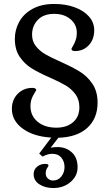

<svg xmlns="http://www.w3.org/2000/svg" viewBox="-20 -683 558 970"><path d="M150 197Q150 174 167 159.5Q184 145 208 145Q225 145 225 153Q225 156 218 166.5Q211 177 211 193Q211 209 222 219Q233 229 248 229Q274 229 290 208.5Q306 188 306 161Q306 133 290 113.5Q274 94 244 94Q222 94 195 108L178 93L239 12Q150 7 95 -33Q40 -73 40 -133Q40 -179 69.5 -209Q99 -239 144 -239Q153 -239 158 -236Q163 -233 163 -229Q163 -226 154.5 -213Q146 -200 140 -184Q134 -168 134 -146Q134 -98 170 -68Q206 -38 265 -38Q317 -38 349 -65.5Q381 -93 381 -141Q381 -180 361 -207Q341 -234 311.5 -251.5Q282 -269 232 -291Q175 -316 139.5 -338Q104 -360 79.5 -396Q55 -432 55 -487Q55 -533 77.5 -573.5Q100 -614 145 -638.5Q190 -663 254 -663Q312 -663 358 -646Q404 -629 430 -599Q456 -569 456 -530Q456 -484 428.5 -454.5Q401 -425 359 -425Q341 -425 341 -436Q341 -438 348.5 -450.5Q356 -463 362 -479.5Q368 -496 368 -518Q368 -559 336 -586Q304 -613 254 -613Q200 -613 171 -582.5Q142 -552 142 -508Q142 -474 161 -450Q180 -426 208 -409.5Q236 -393 286 -371Q346 -344 383.5 -321Q421 -298 447 -259.5Q473 -221 473 -164Q473 -85 421.5 -37.5Q370 10 275 13L236 63Q254 60 271 60Q313 60 342.5 86.5Q372 113 372 162Q372 206 336.5 236.5Q301 267 249 267Q209 267 179.5 248.5Q150 230 150 197Z"/></svg>

Font: Kurale
Style: Regular
Weight: 400
Designer: Eduardo Rodriguez Tunni
Foundry: Eduardo Rodriguez Tunni
Version: Version 2.000